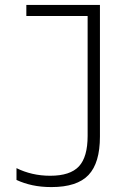

<svg xmlns="http://www.w3.org/2000/svg" viewBox="-20 -750 540 780"><path d="M189 10Q147 10 112 2.5Q77 -5 47 -19V-67Q77 -52 111.5 -44Q146 -36 184 -36Q265 -36 300.5 -74Q336 -112 336 -198V-685H87V-730H386V-195Q386 -88 339.5 -39Q293 10 189 10Z"/></svg>

Font: M PLUS Code Latin Light
Style: Regular
Weight: 300
Designer: Coji Morishita
Foundry: UNDERFOREST DESIGN
Version: Version 1.002; ttfautohint (v1.8.3)